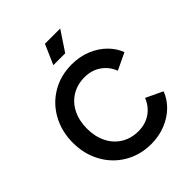

<svg xmlns="http://www.w3.org/2000/svg" viewBox="-268 -1142 1310 1310"><g transform="rotate(-45 387.0 -487.0)"><path d="M49.5 -372.8Q49.5 -482 97.9 -570Q146.2 -658 231 -707.5Q315.8 -757 422 -757Q498.5 -757 562.9 -730.5Q627.2 -704 671.6 -659.6Q716 -615.2 735.8 -561.2L614.2 -503.5Q592 -562.2 541.5 -597.8Q491 -633.2 422 -633.2Q352.8 -633.2 298.9 -600.6Q245 -568 215.4 -508.8Q185.8 -449.5 185.8 -372.8Q185.8 -296 215.4 -236.8Q245 -177.5 298.9 -144.6Q352.8 -111.8 422 -111.8Q491 -111.8 541.5 -147.1Q592 -182.5 614.2 -241.2L735.8 -183.5Q716 -129.5 671.6 -85.1Q627.2 -40.8 562.9 -14.4Q498.5 12 422 12Q316.5 12 231.4 -37.9Q146.2 -87.8 97.9 -175.6Q49.5 -263.5 49.5 -372.8ZM392.8 -985.5H540L444.5 -841.5H329.8Z"/></g></svg>

Font: Trafiko Sans Variable
Style: Regular
Weight: 400
Designer: Gumpita Rahayu / Trafiko
Foundry: Tokotype / Trafiko
Version: Version 0.001;FEAKit 1.0